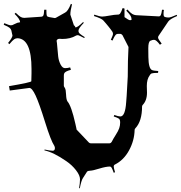

<svg xmlns="http://www.w3.org/2000/svg" viewBox="-22 -904 951 1009"><path d="M304.7 -699.2 291.5 -700.2Q278.3 -700.2 275.4 -689.9Q277.3 -682.6 279.3 -655.5Q281.2 -628.4 283.9 -606.2Q286.6 -584 296.4 -564.9Q306.2 -545.9 319.6 -545.9Q333 -545.9 346.7 -549.8L350.6 -537.1Q319.3 -528.8 315.4 -518.1Q313.5 -513.7 313.5 -505.9V-453.1Q313.5 -449.7 318.8 -441.9Q324.2 -434.1 325.2 -407.2Q326.2 -380.4 332.5 -371.1Q353 -347.7 374 -253.9Q381.3 -222.2 380.4 -223.1L445.3 -154.8Q449.7 -150.9 454.6 -150.9H553.7Q560.1 -150.9 565.4 -159.2Q572.3 -173.3 585.9 -194.6Q599.6 -215.8 604.5 -230.2Q609.4 -244.6 609.4 -260Q609.4 -275.4 603 -280.3Q596.7 -285.2 575.7 -292L578.6 -299.8Q600.1 -292 610.4 -292Q636.2 -292 641.1 -367.2Q643.1 -398.4 643.6 -399.9L649.4 -502Q649.4 -588.9 653.3 -657.2L621.6 -719.2Q616.2 -726.1 609.4 -726.1H600.6Q594.2 -726.1 590.8 -724.6Q582.5 -721.2 569.3 -690.9L560.5 -694.8Q571.8 -719.2 571.8 -725.6Q571.8 -731.9 568.6 -737.3Q565.4 -742.7 558.8 -751Q552.2 -759.3 547.9 -764.9Q543.5 -770.5 534.7 -780.8Q525.9 -791 521.5 -795.9Q512.7 -806.6 471.7 -819.8L473.6 -827.1Q502.9 -816.9 514.4 -816.9Q525.9 -816.9 553.2 -822Q580.6 -827.1 594.7 -827.1H597.7Q605 -827.1 610.1 -834Q615.2 -840.8 622.6 -861.8L632.3 -858.9V-814Q653.8 -797.9 661.6 -797.9Q669.4 -797.9 669.4 -801.8Q669.4 -811.5 664.3 -820.6Q659.2 -829.6 641.6 -848.1L647.5 -854Q664.1 -835.9 673.1 -830.6Q682.1 -825.2 692.4 -824.2L812.5 -817.9Q819.3 -817.9 823 -824.7Q826.7 -831.5 829.6 -853L839.4 -852.1Q837.4 -841.8 837.4 -832.3Q837.4 -822.8 839.4 -819.3Q842.3 -814 851.6 -813H853.5Q855.5 -812 865 -812Q874.5 -812 906.7 -826.2L908.7 -819.8Q872.1 -804.7 862.3 -791L814.5 -720.2Q808.6 -713.9 808.6 -706.5Q808.6 -699.2 827.6 -674.8L818.4 -668.9Q799.3 -694.8 787.6 -694.8Q782.7 -694.8 779.3 -693.8L768.6 -689.9Q757.3 -685.5 757.3 -650.4Q757.3 -615.2 757.8 -603.5Q758.8 -544.4 776.4 -536.1Q784.2 -532.2 809.6 -530.8L808.6 -521Q783.2 -521 775.6 -518.3Q768.1 -515.6 764.6 -507.8Q749.5 -487.8 749.5 -452.1L750.5 -417Q750.5 -375 726.6 -351.1Q724.6 -347.2 724.6 -345.2Q724.6 -267.1 689.5 -230Q685.5 -226.1 685.5 -221.2Q684.1 -165 656.2 -113.8Q628.4 -62.5 581.5 -39.1Q575.7 -36.1 575.7 -28.8Q575.7 -21.5 582.5 1L575.7 3.9Q568.4 -16.6 564.5 -22.7Q560.5 -28.8 555.7 -28.8Q535.2 -28.8 500.2 -18.1Q465.3 -7.3 452.9 -7.1Q440.4 -6.8 435.5 -2L413.6 32.2Q405.3 44.4 397.5 85H393.6Q398.4 57.6 398.4 37.6Q398.4 17.6 377.2 -9.8Q356 -37.1 325.7 -57.6Q259.3 -103.5 211.4 -113.8L212.4 -118.2Q242.7 -111.8 254.6 -111.8Q266.6 -111.8 266.6 -126Q266.6 -130.9 263.7 -137.2Q245.1 -165 214.6 -263.2Q184.1 -361.3 165.3 -401.6Q146.5 -441.9 132.3 -441.9L29.3 -428.2L25.4 -451.2Q142.6 -471.2 142.6 -477.1L143.6 -519V-541Q143.6 -699.7 70.3 -703.1Q60.5 -703.1 52.2 -697.5Q43.9 -691.9 27.3 -671.9L20.5 -678.2Q43.5 -706.5 43.5 -717.8Q43.5 -720.2 41.5 -726.1L37.6 -744.1Q35.2 -752.4 27.8 -758.3Q20.5 -764.2 -2.4 -773.9L0.5 -782.2Q26.4 -771 34.9 -771Q43.5 -771 50.8 -775.9L69.3 -784.2Q72.8 -785.2 78.1 -785.9Q83.5 -786.6 83.5 -787.1Q83.5 -803.2 54.7 -831.1L60.5 -836.9Q78.6 -819.3 87.2 -814.7Q95.7 -810.1 105.5 -810.1L191.4 -815.9Q201.7 -815.9 205.3 -821.8Q209 -827.6 210.4 -853H221.7Q221.7 -826.7 224.4 -821Q227.1 -815.4 237.3 -814L265.6 -809.1Q268.6 -809.1 272.5 -811L320.3 -837.9Q335.4 -845.2 350.6 -883.8L356.4 -880.9Q347.7 -848.1 347.7 -827.1L366.7 -770Q371.6 -770 374.5 -759.8Q386.2 -759.8 414.6 -788.1L418.5 -784.2Q390.6 -754.9 390.6 -744.1V-740.2Q390.6 -732.4 399.7 -725.1Q408.7 -717.8 423.3 -709L420.4 -704.1Q392.1 -719.2 387.2 -719.2Q382.3 -719.2 377.4 -716.8Q348.1 -699.2 304.7 -699.2Z"/></svg>

Font: Eater
Style: Regular
Weight: 400
Version: Version 001.002